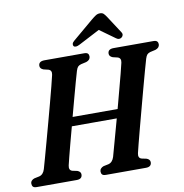

<svg xmlns="http://www.w3.org/2000/svg" viewBox="-96 -998 1040 1088"><g transform="rotate(-10 424.5 -454.0)"><path d="M227 -89.5Q221 -62 242 -56L270.5 -50Q289.5 -42.5 289.5 -27Q289.5 0 257 0H28Q12 0 6.2 -6.5Q0.5 -13 0.5 -23.5Q0 -33.5 6.5 -40.8Q13 -48 23 -51L51.5 -57Q75.5 -63 84.5 -93Q90.5 -113.5 101.5 -153.2Q112.5 -193 126.5 -243.8Q140.5 -294.5 155.2 -349.2Q170 -404 183.8 -455.5Q197.5 -507 208 -547.8Q218.5 -588.5 223.5 -611Q229 -637 208 -643.5L180.5 -650Q161 -657.5 161 -673.5Q161 -700 195.5 -700H423Q439 -700 444.8 -693.8Q450.5 -687.5 450.5 -677.5Q450.5 -657 426.5 -649L395.5 -642Q383.5 -638.5 377.2 -631.8Q371 -625 366 -609Q359.5 -587.5 348.5 -547.8Q337.5 -508 324 -458.2Q310.5 -408.5 296.5 -356H555.5Q569.5 -409 583 -459.2Q596.5 -509.5 606.8 -549.2Q617 -589 622 -611Q627.5 -637 606.5 -643.5L579 -650Q559.5 -657.5 559.5 -673.5Q559.5 -700 593.5 -700H821.5Q837.5 -700 843.2 -693.5Q849 -687 849 -677Q848.5 -657 825 -649L794 -642Q782 -638.5 775.8 -631.8Q769.5 -625 764.5 -609Q757.5 -586 745.8 -543.2Q734 -500.5 719.5 -446.8Q705 -393 690 -336.8Q675 -280.5 661.5 -229.8Q648 -179 638.5 -141.8Q629 -104.5 625.5 -89.5Q619.5 -62 640.5 -56L669 -50Q688 -42.5 688 -27Q688 0 655.5 0H426.5Q410 0 404.2 -6.5Q398.5 -13 398.5 -23.5Q398.5 -33.5 404.8 -40.5Q411 -47.5 421 -51L450 -57Q473.5 -63 483 -93Q490.5 -119.5 506.5 -177.8Q522.5 -236 541.5 -304.5H283Q269.5 -255.5 258 -211.2Q246.5 -167 238.2 -135Q230 -103 227 -89.5ZM407 -753Q381.5 -739.5 371.5 -750.5Q367.5 -755.5 369.2 -763.8Q371 -772 381.5 -780.5L500.5 -881Q515 -893 526 -900.2Q537 -907.5 550.5 -907.5Q564.5 -907.5 571.8 -900.2Q579 -893 587 -881L653 -779.5Q658.5 -770.5 655.8 -762.5Q653 -754.5 647 -750.5Q632 -740 615.5 -753L528 -816Z"/></g></svg>

Font: Fraunces 72pt Soft SemiBold
Style: Italic
Weight: 600
Italic angle: -16°
Version: Version 1.000;[b76b70a41]